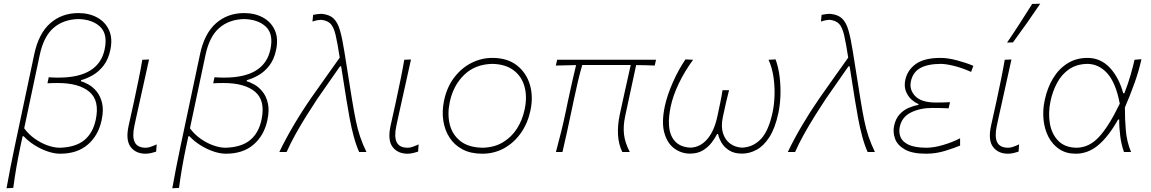

<svg xmlns="http://www.w3.org/2000/svg" viewBox="-20 -814 6160 1028"><path d="M15 194Q25 137.5 35.5 84.5Q46 31.5 58.5 -28.5L163.5 -524Q187 -635 249 -689.5Q311 -744 400 -744Q457 -744 500.5 -720.2Q544 -696.5 564 -652Q584 -607.5 570.5 -545.5Q560 -496 535 -463.5Q510 -431 478 -412.2Q446 -393.5 414.5 -385L413 -379Q431 -374.5 454.5 -361.2Q478 -348 498 -323.5Q518 -299 526.8 -261.2Q535.5 -223.5 524 -170Q506.5 -88.5 450 -39.8Q393.5 9 302 9Q270.5 9 234.2 -3.5Q198 -16 164.5 -37.2Q131 -58.5 107 -84.5H101L89 -28.5Q76.5 31 67.5 83.2Q58.5 135.5 51 192ZM300 -23Q385 -25.5 431.5 -63.8Q478 -102 493 -174.5Q514 -275.5 458.5 -322.5Q403 -369.5 289 -369.5Q275.5 -369.5 261.8 -369.2Q248 -369 234 -368L241 -400.5Q254 -399 267.2 -398.8Q280.5 -398.5 294 -398.5Q509 -398.5 540.5 -550.5Q557.5 -631.5 516.2 -670.8Q475 -710 399.5 -712Q319 -710 266.2 -664.2Q213.5 -618.5 192.5 -518.5L109.5 -127Q133.5 -94.5 166.5 -71.2Q199.5 -48 234.8 -35.5Q270 -23 300 -23Z M759.5 9Q707 9 679.5 -27.2Q652 -63.5 668.5 -140Q677 -180.5 684 -209.8Q691 -239 697.5 -271Q710.5 -332.5 721.5 -385.2Q732.5 -438 742 -494L778 -495.5Q758 -402.5 740 -324Q722 -245.5 710.5 -191L699.5 -140Q687 -82 701.5 -52.5Q716 -23 761 -23Q772 -23 785.5 -27.5Q799 -32 819 -41L816 -2Q806 1.5 790 5.2Q774 9 759.5 9Z M902.5 194Q912.5 137.5 923 84.5Q933.5 31.5 946 -28.5L1051 -524Q1074.5 -635 1136.5 -689.5Q1198.5 -744 1287.5 -744Q1344.5 -744 1388 -720.2Q1431.5 -696.5 1451.5 -652Q1471.5 -607.5 1458 -545.5Q1447.5 -496 1422.5 -463.5Q1397.5 -431 1365.5 -412.2Q1333.5 -393.5 1302 -385L1300.5 -379Q1318.5 -374.5 1342 -361.2Q1365.5 -348 1385.5 -323.5Q1405.5 -299 1414.2 -261.2Q1423 -223.5 1411.5 -170Q1394 -88.5 1337.5 -39.8Q1281 9 1189.5 9Q1158 9 1121.8 -3.5Q1085.5 -16 1052 -37.2Q1018.5 -58.5 994.5 -84.5H988.5L976.5 -28.5Q964 31 955 83.2Q946 135.5 938.5 192ZM1187.5 -23Q1272.5 -25.5 1319 -63.8Q1365.5 -102 1380.5 -174.5Q1401.5 -275.5 1346 -322.5Q1290.5 -369.5 1176.5 -369.5Q1163 -369.5 1149.2 -369.2Q1135.5 -369 1121.5 -368L1128.5 -400.5Q1141.5 -399 1154.8 -398.8Q1168 -398.5 1181.5 -398.5Q1396.5 -398.5 1428 -550.5Q1445 -631.5 1403.8 -670.8Q1362.5 -710 1287 -712Q1206.5 -710 1153.8 -664.2Q1101 -618.5 1080 -518.5L997 -127Q1021 -94.5 1054 -71.2Q1087 -48 1122.2 -35.5Q1157.5 -23 1187.5 -23Z M1475.5 0Q1507.5 -67.5 1552.8 -144Q1598 -220.5 1646 -289.5Q1683.5 -343 1721 -395.8Q1758.5 -448.5 1799 -505.5Q1787 -583.5 1777 -626.2Q1767 -669 1749.8 -686.8Q1732.5 -704.5 1699 -708Q1692 -708 1679.5 -705.8Q1667 -703.5 1653 -698.5L1656.5 -734.5Q1668 -737 1680.5 -738.5Q1693 -740 1701 -740Q1743 -736.5 1765.5 -715.5Q1788 -694.5 1800.5 -651Q1813 -607.5 1824 -536.5L1864.5 -282.5Q1875 -218 1884.8 -170.2Q1894.5 -122.5 1908 -82.5Q1921.5 -42.5 1942 0H1903Q1887 -35.5 1874.2 -82.5Q1861.5 -129.5 1852 -180.8Q1842.5 -232 1835 -279L1806.5 -459H1800.5L1677.5 -282.5Q1651 -242.5 1620.5 -193.8Q1590 -145 1562 -94.8Q1534 -44.5 1514.5 0Z M2162 9Q2109.5 9 2082 -27.2Q2054.5 -63.5 2071 -140Q2079.5 -180.5 2086.5 -209.8Q2093.5 -239 2100 -271Q2113 -332.5 2124 -385.2Q2135 -438 2144.5 -494L2180.5 -495.5Q2160.5 -402.5 2142.5 -324Q2124.5 -245.5 2113 -191L2102 -140Q2089.5 -82 2104 -52.5Q2118.5 -23 2163.5 -23Q2174.5 -23 2188 -27.5Q2201.5 -32 2221.5 -41L2218.5 -2Q2208.5 1.5 2192.5 5.2Q2176.5 9 2162 9Z M2562 9Q2500.5 9 2456.5 -14.2Q2412.5 -37.5 2386.8 -77.5Q2361 -117.5 2353.5 -168Q2346 -218.5 2357 -273Q2372 -346.5 2411.2 -398.2Q2450.5 -450 2504 -477Q2557.5 -504 2616 -504Q2696 -504 2747 -464.5Q2798 -425 2817 -360.8Q2836 -296.5 2820 -222Q2805.5 -154 2769 -102Q2732.5 -50 2679.5 -20.5Q2626.5 9 2562 9ZM2564 -23Q2626.5 -24.5 2672.5 -52Q2718.5 -79.5 2747.8 -125.2Q2777 -171 2789 -228Q2803.5 -296 2788.2 -350.8Q2773 -405.5 2729.5 -438Q2686 -470.5 2616 -472Q2523 -470 2464.5 -412.5Q2406 -355 2388 -267Q2374.5 -202.5 2388.2 -147.5Q2402 -92.5 2445.2 -58.5Q2488.5 -24.5 2564 -23Z M2956.5 0Q2971.5 -56.5 2984.8 -109.5Q2998 -162.5 3010.5 -223L3020.5 -271Q3032 -324 3042.5 -371.8Q3053 -419.5 3064.5 -465.5L2956 -463L2963 -494H3492.5L3485.5 -463Q3461 -464 3436 -464.8Q3411 -465.5 3386 -465.5L3327 -191Q3316 -138.5 3321 -94.5Q3326 -50.5 3352 0H3312Q3292 -40.5 3289 -91.2Q3286 -142 3298 -199Q3310 -256.5 3324.2 -319Q3338.5 -381.5 3357 -466Q3336.5 -466 3316 -466Q3295.5 -466 3275.5 -466H3097.5Q3085 -423.5 3075 -381Q3065 -338.5 3054.5 -289L3040.5 -223Q3028 -163 3016.2 -109.2Q3004.5 -55.5 2991.5 0Z M3674 8.5Q3628.5 8.5 3590.8 -18.8Q3553 -46 3537 -102.5Q3521 -159 3540 -247.5Q3553 -306 3582.5 -373Q3612 -440 3650 -496L3691 -494Q3647 -434.5 3615 -368.2Q3583 -302 3570.5 -241.5Q3549 -134.5 3578 -80.2Q3607 -26 3678 -23.5Q3730 -26 3767.2 -69.5Q3804.5 -113 3821 -191.5Q3829.5 -231.5 3836.5 -264.8Q3843.5 -298 3848.5 -331H3883.5Q3874.5 -297.5 3866.8 -263.2Q3859 -229 3850.5 -188.5Q3839.5 -137 3851 -100.8Q3862.5 -64.5 3889.8 -44.8Q3917 -25 3953 -23.5Q4013 -26 4054.5 -70.2Q4096 -114.5 4117 -214.5Q4125.5 -255.5 4127 -304.5Q4128.5 -353.5 4121.2 -402.8Q4114 -452 4095 -494L4132.5 -496Q4148 -454 4154.2 -403Q4160.5 -352 4158.5 -301.2Q4156.5 -250.5 4147.5 -208.5Q4130 -127 4099.2 -79.5Q4068.5 -32 4030.5 -11.8Q3992.5 8.5 3953 8.5Q3911.5 8.5 3884.5 -8.5Q3857.5 -25.5 3843.2 -50Q3829 -74.5 3824.5 -96.5H3819.5Q3808.5 -74.5 3789.8 -50Q3771 -25.5 3742.8 -8.5Q3714.5 8.5 3674 8.5Z M4198 0Q4230 -67.5 4275.2 -144Q4320.5 -220.5 4368.5 -289.5Q4406 -343 4443.5 -395.8Q4481 -448.5 4521.5 -505.5Q4509.5 -583.5 4499.5 -626.2Q4489.5 -669 4472.2 -686.8Q4455 -704.5 4421.5 -708Q4414.5 -708 4402 -705.8Q4389.5 -703.5 4375.5 -698.5L4379 -734.5Q4390.5 -737 4403 -738.5Q4415.5 -740 4423.5 -740Q4465.5 -736.5 4488 -715.5Q4510.5 -694.5 4523 -651Q4535.5 -607.5 4546.5 -536.5L4587 -282.5Q4597.5 -218 4607.2 -170.2Q4617 -122.5 4630.5 -82.5Q4644 -42.5 4664.5 0H4625.5Q4609.5 -35.5 4596.8 -82.5Q4584 -129.5 4574.5 -180.8Q4565 -232 4557.5 -279L4529 -459H4523L4400 -282.5Q4373.5 -242.5 4343 -193.8Q4312.5 -145 4284.5 -94.8Q4256.5 -44.5 4237 0Z M4938.5 9Q4863.5 9 4823.8 -14.2Q4784 -37.5 4772 -72Q4760 -106.5 4767 -140Q4775.5 -179 4796.8 -202Q4818 -225 4845 -236.5Q4872 -248 4897 -252L4898 -257Q4879.5 -264 4860.2 -281.2Q4841 -298.5 4830.5 -325Q4820 -351.5 4827 -386Q4838.5 -439.5 4884 -471.8Q4929.5 -504 5016 -504Q5055 -504 5104.5 -490.8Q5154 -477.5 5191.5 -461.5L5179.5 -429Q5130 -451 5086.8 -461.5Q5043.5 -472 5016.5 -472Q4946.5 -471.5 4907 -449.5Q4867.5 -427.5 4857 -378Q4847.5 -334 4880.2 -299.5Q4913 -265 4991.5 -265Q5012.5 -265 5030.5 -265.5Q5048.5 -266 5066.5 -267L5059 -234Q5038.5 -235 5018 -235.5Q4997.5 -236 4971.5 -236Q4906.5 -236 4857.8 -212Q4809 -188 4797.5 -135Q4791.5 -106.5 4801.2 -81Q4811 -55.5 4843.8 -39.5Q4876.5 -23.5 4939.5 -23Q4979.5 -23 5029 -37.5Q5078.5 -52 5120.5 -73.5V-34.5Q5089.5 -21.5 5040 -6.2Q4990.5 9 4938.5 9Z M5377 9Q5324.5 9 5297 -27.2Q5269.5 -63.5 5286 -140Q5294.5 -180.5 5301.5 -209.8Q5308.5 -239 5315 -271Q5328 -332.5 5339 -385.2Q5350 -438 5359.5 -494L5395.5 -495.5Q5375.5 -402.5 5357.5 -324Q5339.5 -245.5 5328 -191L5317 -140Q5304.5 -82 5319 -52.5Q5333.5 -23 5378.5 -23Q5389.5 -23 5403 -27.5Q5416.5 -32 5436.5 -41L5433.5 -2Q5423.5 1.5 5407.5 5.2Q5391.5 9 5377 9ZM5372 -586Q5407.5 -638 5440.8 -689.8Q5474 -741.5 5506.5 -793L5549.5 -794Q5514 -741.5 5478 -690.2Q5442 -639 5403.5 -587Z M5739.5 9Q5688.5 9 5652 -15.2Q5615.5 -39.5 5594 -80.5Q5572.5 -121.5 5567.2 -173.2Q5562 -225 5574 -280Q5588 -345 5618.8 -395.5Q5649.5 -446 5696 -475Q5742.5 -504 5803 -504Q5872.5 -504 5921.8 -451.8Q5971 -399.5 5994 -314.5H6000Q6020.5 -367.5 6033.2 -411.8Q6046 -456 6054.5 -494L6091.5 -497Q6077.5 -433.5 6054 -368Q6030.5 -302.5 6003 -239Q6002.5 -178.5 6007.8 -116.5Q6013 -54.5 6036 0H5998Q5984 -39 5978 -85Q5972 -131 5972.5 -174H5966.5Q5915 -82.5 5860.2 -36.8Q5805.5 9 5739.5 9ZM5742.5 -23Q5811 -23 5864.2 -80.8Q5917.5 -138.5 5975.5 -259Q5954 -371.5 5908.2 -421.8Q5862.5 -472 5801 -472Q5743.5 -470.5 5704 -443.2Q5664.5 -416 5640.5 -371.5Q5616.5 -327 5605 -274.5Q5591.5 -211 5601 -154Q5610.5 -97 5645.5 -60.8Q5680.5 -24.5 5742.5 -23Z"/></svg>

Font: Commissioner Flair Thin
Style: Italic
Weight: 100
Italic angle: -12°
Designer: Kostas Bartsokas
Foundry: Kostas Bartsokas
Version: Version 1.000; ttfautohint (v1.8.3)